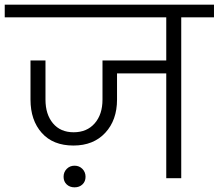

<svg xmlns="http://www.w3.org/2000/svg" viewBox="-49 -760 933 819"><path d="M-28.8 -740.2H863.8V-686H724.1V0H660.2V-446.8H450.2V-335Q450.2 -247.6 399.9 -193.4Q349.6 -139.2 264.2 -139.2Q177.2 -139.2 129.2 -193.1Q81.1 -247.1 81.1 -335V-502H145V-335Q145 -272 177 -233.9Q209 -195.8 265.1 -195.8Q321.8 -195.8 355 -233.9Q388.2 -272 388.2 -335V-502H660.2V-686H-28.8ZM235.4 26.6Q222.2 14.2 222.2 -5.9Q222.2 -25.9 235.6 -39.6Q249 -53.2 269 -53.2Q289.1 -53.2 302.5 -39.6Q315.9 -25.9 315.9 -5.9Q315.9 14.2 302.7 26.6Q289.6 39.1 269 39.1Q248.5 39.1 235.4 26.6Z"/></svg>

Font: PoppinsZ Light
Style: Regular
Weight: 300
Designer: Ninad Kale (Devanagari), Jonny Pinhorn (Latin)
Foundry: Indian Type Foundry
Version: Version 3.002;FEAKit 1.0